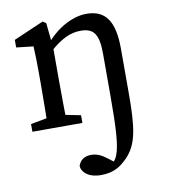

<svg xmlns="http://www.w3.org/2000/svg" viewBox="-83 -558 771 877"><g transform="rotate(-10 303.0 -119.5)"><path d="M203.5 0C201.5 -45 200.5 -148 200.5 -210V-361.9L188.7 -477.6L173.6 -487.7L34.1 -427.3V-392L113 -383C115 -343 116 -312.6 116 -257.6V-210C116 -148 115 -45 113 0H203.5ZM172.5 -55.7H149.3L40.3 -35.7V0H272.2V-35.7L172.5 -55.7ZM314.9 249.3C374.4 249.3 406.2 227.6 437.4 196.4C494.1 139.7 504.4 63.2 504.4 -100.2V-303.4C504.4 -434.5 462.4 -487.7 376.4 -487.7C305.4 -487.7 226.7 -439.6 178.4 -374.4L190.9 -346.9C246.9 -395.8 288.3 -416.1 337.5 -416.1C396.3 -416.1 419.9 -386.5 419.9 -295.2V-101.9C419.9 48.5 415.6 129.3 397.9 173.6C384.2 208.7 361.3 215.1 333.1 215.1L359.1 236.2L405.3 215.7L360 181.3C333.2 160.2 311.5 150.6 285 150.6C255.4 150.6 234.3 164.4 225.5 191.6C226.4 218.1 254.2 249.3 314.9 249.3Z"/></g></svg>

Font: Source Serif Variable
Style: Regular
Weight: 389
Designer: Frank Grießhammer
Foundry: Adobe Systems Incorporated
Version: Version 3.001;hotconv 1.0.111;makeotfexe 2.5.65597